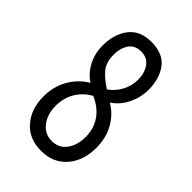

<svg xmlns="http://www.w3.org/2000/svg" viewBox="-196 -707 793 793"><g transform="rotate(45 200.0 -310.5)"><path d="M200 10Q129 10 88.5 -37Q48 -84 48 -157Q48 -214 74.5 -260.5Q101 -307 146 -333Q112 -355 92 -393.5Q72 -432 72 -477Q72 -544 105 -587.5Q138 -631 204 -631Q273 -631 304.5 -589Q336 -547 336 -483Q336 -438 316 -397Q296 -356 260 -332Q303 -307 328 -262.5Q353 -218 353 -161Q353 -85 311.5 -37.5Q270 10 200 10ZM213 -362Q242 -382 259 -414Q276 -446 276 -481Q276 -519 257.5 -546Q239 -573 203 -573Q166 -573 148.5 -547Q131 -521 131 -484Q131 -438 153 -412Q175 -386 213 -362ZM202 -50Q244 -50 267 -81.5Q290 -113 290 -161Q290 -210 264.5 -246.5Q239 -283 192 -303Q156 -284 133.5 -248Q111 -212 111 -164Q111 -116 136 -83Q161 -50 202 -50Z"/></g></svg>

Font: Inconsolata Condensed
Style: Regular
Weight: 400
Width: 3
Monospace: yes
Designer: Raph Levien, Cyreal, Brenton Simpson
Foundry: Raph Levien, Cyreal, Google
Version: Version 3.000; ttfautohint (v1.8.2.53-6de2)